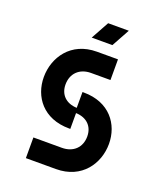

<svg xmlns="http://www.w3.org/2000/svg" viewBox="-147 -907 855 1004"><g transform="rotate(20 280.0 -405.0)"><path d="M117 0H284C428 0 500 -109 500 -218C500 -327 428 -426 284 -426H277V-338C218 -340 180 -376 180 -433C180 -494 221 -535 285 -535H393V-650H276C132 -650 60 -540 60 -431C60 -322 132 -223 276 -223H283V-311C342 -309 380 -273 380 -216C380 -155 339 -115 275 -115H117ZM225 -710H340L395 -810H280Z"/></g></svg>

Font: Grotesk 03
Style: Bold
Weight: 500
Designer: Frank Adebiaye, contributions by Jérémy Landes, Ariel Martín Pérez
Foundry: Velvetyne Type Foundry
Version: Version 3.000;Glyphs 3.1.2 (3150)